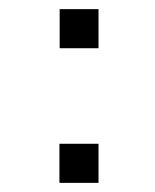

<svg xmlns="http://www.w3.org/2000/svg" viewBox="-20 -480 339 420"><path d="M195.5 -374.5V-460H110.5V-374.5ZM195.5 -80V-165.5H110V-80Z"/></svg>

Font: Manrope
Style: Regular
Weight: 400
Designer: Mikhail Sharanda
Foundry: Mikhail Sharanda
Version: Version 4.505